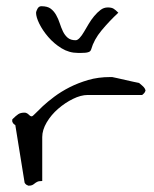

<svg xmlns="http://www.w3.org/2000/svg" viewBox="-20 -585 486 606"><path d="M28.3 -190.4Q27.3 -190.4 23.4 -193.8Q19.5 -197.3 19.5 -200.2Q18.6 -200.2 18.6 -202.1V-207Q18.6 -208 19.5 -209Q30.3 -219.7 37.6 -224.6Q44.9 -229.5 57.6 -229.5Q61.5 -229.5 64.9 -227.5Q68.4 -225.6 70.3 -223.6Q72.3 -221.7 74.7 -219.7Q77.1 -217.8 80.1 -217.8Q83 -217.8 91.8 -227.1Q100.6 -236.3 115.2 -250Q129.9 -263.7 151.4 -279.8Q172.9 -295.9 199.7 -309.6Q226.6 -323.2 258.3 -332.5Q290 -341.8 328.1 -341.8H334Q337.9 -340.8 350.1 -338.4Q362.3 -335.9 376 -332.5Q389.6 -329.1 401.9 -326.7Q414.1 -324.2 418.9 -323.2Q419.9 -322.3 422.9 -319.8Q425.8 -317.4 428.7 -314.9Q431.6 -312.5 434.1 -309.6Q436.5 -306.6 437.5 -304.7Q437.5 -303.7 438.5 -301.8Q438.5 -301.8 439 -300.8Q439.5 -299.8 439.5 -299.8L438.5 -297.9Q438.5 -297.9 438.5 -296.9Q437.5 -295.9 437.5 -294.9Q436.5 -292 432.6 -288.6Q428.7 -285.2 428.7 -285.2H256.8Q235.4 -285.2 210.4 -272.9Q185.5 -260.7 163.6 -241.7Q141.6 -222.7 127.4 -198.7Q113.3 -174.8 113.3 -152.3V-13.7Q102.5 -13.7 97.7 -11.2Q92.8 -8.8 89.4 -5.9Q85.9 -2.9 82 -1Q78.1 1 71.3 1H69.3Q68.4 1 67.4 0Q63.5 -1 60.5 -4.4Q57.6 -7.8 57.6 -8.8ZM93.8 -544.9Q93.8 -548.8 98.1 -557.1Q102.5 -565.4 110.4 -565.4Q129.9 -565.4 140.1 -557.6Q150.4 -549.8 157.2 -537.6Q164.1 -525.4 168.5 -511.7Q172.9 -498 178.7 -485.8Q184.6 -473.6 193.8 -465.8Q203.1 -458 218.8 -458Q224.6 -458 231.4 -465.3Q238.3 -472.7 245.1 -484.4Q252 -496.1 259.8 -509.3Q267.6 -522.5 277.3 -534.2Q287.1 -545.9 297.4 -553.7Q307.6 -561.5 320.3 -561.5Q332 -561.5 338.4 -557.6Q344.7 -553.7 353.5 -544.9Q325.2 -518.6 300.8 -489.3Q276.4 -460 267.6 -428.7Q265.6 -422.9 260.3 -420.9Q254.9 -418.9 249 -418.5Q243.2 -418 236.8 -418Q230.5 -418 225.6 -418Q198.2 -418 174.3 -432.6Q150.4 -447.3 132.3 -468.3Q114.3 -489.3 104 -510.3Q93.8 -531.2 93.8 -544.9Z"/></svg>

Font: Swanky and Moo Moo Cyrillic
Style: Regular
Weight: 400
Designer: Kimberly Geswein; Denis Ignatov
Foundry: Kimberly Geswein; Denis Ignatov
Version: Version 1.003 June 27, 2018